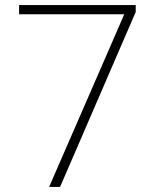

<svg xmlns="http://www.w3.org/2000/svg" viewBox="-20 -734 610 754"><path d="M173 0 468 -678H55V-714H513V-687L216 0Z"/></svg>

Font: Noto Sans Arabic UI XLt
Style: Regular
Weight: 200
Designer: Monotype Design Team, Nadine Chahine and Nizar Qandah
Foundry: Monotype Imaging Inc.
Version: Version 2.010; ttfautohint (v1.8.4.7-5d5b)